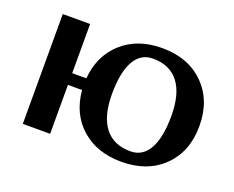

<svg xmlns="http://www.w3.org/2000/svg" viewBox="-85 -617 936 767"><g transform="rotate(20 383.0 -233.5)"><path d="M66.9 -466.8H183.1V-257.8H243.2Q251.5 -356.4 317.6 -415.8Q383.8 -475.1 487.8 -475.1Q598.6 -475.1 665.8 -408.4Q732.9 -341.8 732.9 -232.9Q732.9 -124 665.8 -58.1Q598.6 7.8 487.8 7.8Q383.8 7.8 317.6 -50.8Q251.5 -109.4 243.2 -208H183.1V0H66.9ZM507.8 -43.9Q559.6 -43.9 586.7 -92.3Q613.8 -140.6 613.8 -232.9Q613.8 -326.2 576.4 -374.5Q539.1 -422.9 466.8 -422.9Q415 -422.9 387.9 -374.5Q360.8 -326.2 360.8 -233.9Q360.8 -140.6 398.2 -92.3Q435.5 -43.9 507.8 -43.9Z"/></g></svg>

Font: Resagokr
Style: Bold
Weight: 600
Designer: gluk
Foundry: gluk
Version: Version 0.95